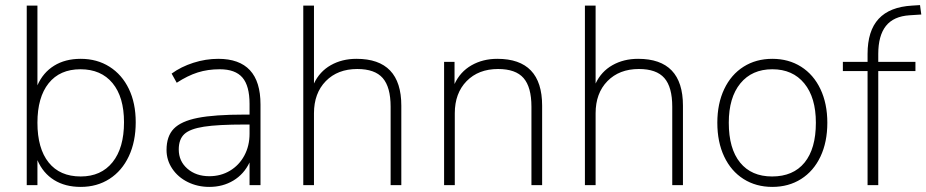

<svg xmlns="http://www.w3.org/2000/svg" viewBox="-20 -727 3638 754"><path d="M513 -247Q513 -171 486 -113.5Q459 -56 410 -24.5Q361 7 297 7Q236 7 192.5 -20Q149 -47 127 -98V0H85V-705H127V-392Q149 -442 192.5 -469Q236 -496 297 -496Q361 -496 410 -465Q459 -434 486 -378Q513 -322 513 -247ZM467 -247Q467 -346 422 -400.5Q377 -455 296 -455Q215 -455 171 -400Q127 -345 127 -245Q127 -144 171 -89Q215 -34 297 -34Q377 -34 422 -90Q467 -146 467 -247Z M1003 -317V0H960V-89Q938 -43 896.5 -18Q855 7 802 7Q756 7 717.5 -12Q679 -31 656.5 -64.5Q634 -98 634 -138Q634 -192 662.5 -221.5Q691 -251 756.5 -264Q822 -277 940 -277H960V-319Q960 -390 932 -422.5Q904 -455 843 -455Q796 -455 756.5 -442.5Q717 -430 674 -402L654 -438Q691 -465 739.5 -480.5Q788 -496 837 -496Q1003 -496 1003 -317ZM960 -202V-238H941Q836 -238 781 -229.5Q726 -221 704 -200.5Q682 -180 682 -140Q682 -94 716 -64.5Q750 -35 802 -35Q847 -35 883 -56.5Q919 -78 939.5 -116Q960 -154 960 -202Z M1556 -312V0H1514V-308Q1514 -385 1483 -420.5Q1452 -456 1383 -456Q1306 -456 1259.5 -408.5Q1213 -361 1213 -282V0H1171V-705H1213V-399Q1235 -446 1279 -471Q1323 -496 1380 -496Q1556 -496 1556 -312Z M2109 -312V0H2067V-308Q2067 -385 2036 -420.5Q2005 -456 1936 -456Q1859 -456 1812.5 -408.5Q1766 -361 1766 -282V0H1724V-484H1765V-397Q1787 -445 1831.5 -470.5Q1876 -496 1933 -496Q2109 -496 2109 -312Z M2662 -312V0H2620V-308Q2620 -385 2589 -420.5Q2558 -456 2489 -456Q2412 -456 2365.5 -408.5Q2319 -361 2319 -282V0H2277V-705H2319V-399Q2341 -446 2385 -471Q2429 -496 2486 -496Q2662 -496 2662 -312Z M2797 -245Q2797 -320 2824 -377Q2851 -434 2900 -465Q2949 -496 3013 -496Q3077 -496 3126 -465Q3175 -434 3202 -377Q3229 -320 3229 -245Q3229 -169 3202 -112Q3175 -55 3126 -24Q3077 7 3013 7Q2949 7 2900 -24Q2851 -55 2824 -112Q2797 -169 2797 -245ZM3184 -245Q3184 -344 3138.5 -399.5Q3093 -455 3013 -455Q2933 -455 2887.5 -399.5Q2842 -344 2842 -245Q2842 -143 2886.5 -88.5Q2931 -34 3012 -34Q3095 -34 3139.5 -88.5Q3184 -143 3184 -245Z M3429 -484H3575V-448H3429V0H3387V-448H3290V-484H3387V-515Q3387 -606 3430.5 -653Q3474 -700 3562 -705L3593 -707L3598 -670L3552 -667Q3489 -663 3459 -625Q3429 -587 3429 -515Z"/></svg>

Font: wassup Sans
Style: Light
Weight: 200
Version: Version 2.001